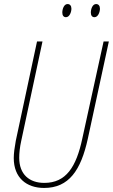

<svg xmlns="http://www.w3.org/2000/svg" viewBox="-20 -919 558 949"><path d="M447 -834C465 -834 474 -860 474 -876C474 -890 467 -899 455 -899C437 -899 429 -874 429 -857C429 -843 435 -834 447 -834ZM306 -834C324 -834 333 -860 333 -876C333 -890 326 -899 314 -899C296 -899 288 -874 288 -857C288 -843 294 -834 306 -834ZM198 10C321 10 380 -78 414 -233L518 -714H492L387 -235C357 -93 306 -15 199 -15C125 -15 75 -57 75 -139C75 -162 78 -192 85 -223L190 -714H163L58 -223C52 -190 48 -161 48 -138C48 -41 110 10 198 10Z"/></svg>

Font: Noto Sans Condensed Thin
Style: Italic
Weight: 100
Width: 3
Italic angle: -12°
Designer: Monotype Design Team
Foundry: Monotype Imaging Inc.
Version: Version 2.013